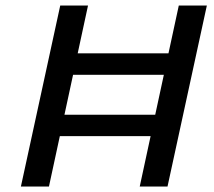

<svg xmlns="http://www.w3.org/2000/svg" viewBox="-20 -678 777 698"><path d="M488 0 630 -658H732L589 0ZM56 0 199 -658H300L158 0ZM128 -183 145 -261H614L597 -183ZM176 -406 193 -484H663L646 -406Z"/></svg>

Font: Ysabeau Infant SemiBold
Style: Italic
Weight: 600
Italic angle: -12°
Designer: Christian Thalmann (Catharsis Fonts)
Version: Version 2.002; featfreeze: ss01,ss02,lnum